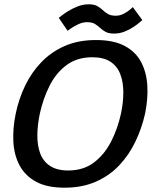

<svg xmlns="http://www.w3.org/2000/svg" viewBox="-20 -862 711 892"><path d="M280 10Q198 10 147 -18Q96 -46 70.5 -94.5Q45 -143 42 -205Q39 -267 53 -334Q67 -402 96.5 -463.5Q126 -525 172 -573Q218 -621 281 -648.5Q344 -676 426 -676Q508 -676 559.5 -648.5Q611 -621 636 -573Q661 -525 664.5 -463.5Q668 -402 654 -334Q639 -267 609.5 -205Q580 -143 534.5 -94.5Q489 -46 425.5 -18Q362 10 280 10ZM297 -70Q368 -70 417 -107.5Q466 -145 496.5 -205Q527 -265 542 -334Q553 -386 553 -433Q553 -480 539 -517Q525 -554 493.5 -575Q462 -596 409 -596Q338 -596 289 -559.5Q240 -523 210 -463Q180 -403 165 -334Q154 -282 153.5 -234.5Q153 -187 166.5 -150Q180 -113 212 -91.5Q244 -70 297 -70ZM253 -779Q253 -779 265 -788.5Q277 -798 297 -810.5Q317 -823 341.5 -832.5Q366 -842 392 -842Q417 -842 431.5 -834Q446 -826 457 -815.5Q468 -805 481.5 -797Q495 -789 518 -789Q538 -789 556.5 -799Q575 -809 586 -819Q597 -829 597 -829L641 -769Q641 -769 630.5 -759.5Q620 -750 601.5 -737.5Q583 -725 559.5 -715.5Q536 -706 510 -706Q485 -706 470.5 -714Q456 -722 445 -732.5Q434 -743 420.5 -751Q407 -759 384 -759Q364 -759 343 -749Q322 -739 308 -729Q294 -719 294 -719Z"/></svg>

Font: Epunda Sans Medium
Style: Italic
Weight: 500
Italic angle: -12.0243°
Designer: Simon Atzbach
Foundry: typofactur
Version: Version 2.204; ttfautohint (v1.8.4.7-5d5b)